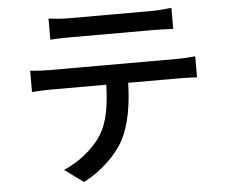

<svg xmlns="http://www.w3.org/2000/svg" viewBox="-55 -816 1110 934"><g transform="rotate(-5 500.0 -348.5)"><path d="M716 -652C747 -652 784 -651 815 -649V-752C784 -748 746 -745 716 -745H312C279 -745 245 -748 215 -752V-649C242 -651 279 -652 313 -652ZM195 -502C164 -502 133 -504 104 -507V-403C132 -405 165 -407 195 -407H467C464 -315 454 -228 411 -161C371 -100 300 -43 226 -12L318 55C405 11 481 -63 517 -131C555 -204 571 -299 574 -407H826C852 -407 887 -406 910 -404V-507C885 -504 847 -502 826 -502Z"/></g></svg>

Font: Noto Sans Japanese Medium
Style: Regular
Weight: 500
Designer: Ryoko NISHIZUKA (kana & ideographs); Paul D. Hunt (Latin, Greek & Cyrillic); Wenlong ZHANG (bopomofo); Sandoll Communica
Foundry: Adobe Systems Incorporated
Version: Version 1.000;PS 1;hotconv 1.0.78;makeotf.lib2.5.61930